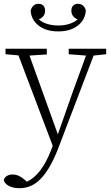

<svg xmlns="http://www.w3.org/2000/svg" viewBox="-26 -738 585 1009"><path d="M77 251Q43 251 20.5 239Q-2 227 -6 209Q-3 195 9.5 187Q22 179 40 179Q57 179 72.5 186Q88 193 104 207L115 217Q154 199 185.5 157.5Q217 116 241 55L251 28L71 -447L3 -453V-482H220V-452L129 -446L278 -32L356 -254L426 -446L335 -453V-482H532V-453L466 -446L279 44Q239 147 190.5 199Q142 251 77 251ZM280 -573Q216 -573 177 -603.5Q138 -634 135 -683Q140 -699 150 -708.5Q160 -718 176 -718Q192 -718 201.5 -708.5Q211 -699 211 -682Q211 -650 178 -636Q197 -620 223 -612Q249 -604 280 -604Q311 -604 337 -612Q363 -620 382 -636Q349 -650 349 -682Q349 -699 358.5 -708.5Q368 -718 384 -718Q400 -718 410.5 -708.5Q421 -699 425 -683Q422 -634 383 -603.5Q344 -573 280 -573Z"/></svg>

Font: Source Serif 4 SmText Light
Style: Regular
Weight: 300
Designer: Frank Grießhammer
Foundry: Adobe
Version: Version 4.005;hotconv 1.1.0;makeotfexe 2.6.0